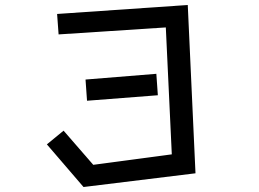

<svg xmlns="http://www.w3.org/2000/svg" viewBox="-20 -735 1040 770"><path d="M168 -156 235 -211 354 -74 669 -116 645 -625 215 -597 209 -679 733 -715 764 -40 315 15ZM323 -416 607 -439 613 -353 329 -331Z"/></svg>

Font: Moralerspace Krypton JPDOC
Style: Regular
Weight: 400
Version: v0.0.6; ttfautohint (v1.8.4.7-5d5b-dirty) -l 6 -r 45 -G 200 